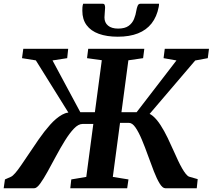

<svg xmlns="http://www.w3.org/2000/svg" viewBox="-47 -1003 1134 1023"><path d="M-27.4 0 -20.6 -47 9.9 -60.4Q20.6 -64.9 34.6 -81.3Q48.7 -97.8 65.9 -122.9Q83.2 -148 102.7 -177.2Q129.6 -217.7 159.3 -260.6Q189 -303.5 220.3 -338.6Q251.7 -373.8 283.8 -391.9Q316 -410 347.7 -400.2L348.3 -353.6L144 -681.3L70.3 -693.1L77.1 -743H316.3L311 -693.1L232.8 -681L380.9 -405.2H467.1L458.7 -342.5H392.3Q370.7 -342.5 347 -317.8Q323.3 -293 299.2 -254.1Q275 -215.1 251.5 -171.2Q228 -127.4 206.5 -88.4Q185 -49.5 167 -24.7Q149 0 135.5 0ZM327.5 0 332.8 -47 412.7 -60.4 495.4 -682.1 416.7 -693.1 423 -743H721.9L715.5 -693.1L637 -681.7L554.1 -60.4L637.5 -47L630.6 0ZM833.8 0Q819.1 0 803.8 -25.1Q788.4 -50.2 772.9 -90Q757.4 -129.8 741.5 -174.2Q725.7 -218.6 709 -258.4Q692.3 -298.3 675.2 -323.3Q658.1 -348.4 639.9 -348.4H584L591.4 -405.2H681L893.2 -681L824.5 -693.1L830.9 -743H1066.5L1060.1 -693.1L993.1 -680.7L712.2 -351.6L724.6 -401.3Q746.5 -402.8 767.6 -384.9Q788.7 -367 808.5 -336.3Q828.3 -305.6 846.1 -268.7Q864 -231.8 879.8 -195.7Q891 -170.2 901.9 -147.2Q912.8 -124.2 923.2 -106.1Q933.7 -87.9 943.1 -76.3Q952.6 -64.6 960.6 -61.7L1006.4 -48.5L1001.3 0ZM500.3 -983Q508.2 -983 510.7 -976.8Q513.1 -970.5 513 -961.7Q512.8 -951.1 511.2 -935.7Q509.6 -920.4 509.6 -909.8Q509.6 -882.5 528.6 -866.6Q547.6 -850.7 582.2 -850.7Q618.2 -850.7 638.1 -865Q657.9 -879.3 667 -901.5Q676.1 -923.7 679.6 -947.2Q681.8 -960.6 686.3 -971.8Q690.7 -983 701.1 -983H800.3Q800.3 -979.2 800 -975.1Q799.8 -971 798.6 -965.9Q788.4 -913.5 760.7 -878.2Q733 -842.9 688.1 -825.2Q643.3 -807.4 580.6 -807.4Q521.9 -807.4 479.5 -822.8Q437.1 -838.2 414.4 -869Q391.7 -899.8 391.7 -945.3Q391.7 -954.2 392.2 -963.7Q392.7 -973.3 396.1 -983Z"/></svg>

Font: Merriweather 7pt Light
Style: Italic
Weight: 300
Italic angle: -7.8°
Designer: Eben Sorkin
Foundry: Eben Sorkin
Version: Version 2.200;gftools[0.9.31]